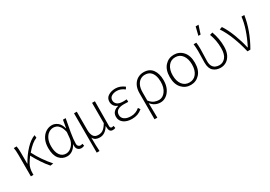

<svg xmlns="http://www.w3.org/2000/svg" viewBox="24 -1745 4143 2946"><g transform="rotate(-30 2095.0 -272.5)"><path d="M438 5Q389 -50 336 -129.5Q283 -209 244 -284Q210 -239 178 -185Q141 -122 141 -31V-3H95V-380Q95 -464 85 -510H135Q144 -467 144 -395V-199H147Q212 -316 296 -405Q380 -494 460 -522L465 -474Q376 -440 275 -319Q360 -153 491 -3Z M985 11Q949 11 925.5 -12Q902 -35 902 -80Q902 -91 904 -103H901Q836 11 734 11Q650 11 596 -53Q542 -117 542 -244Q542 -332 573 -394.5Q604 -457 654.5 -490Q705 -523 764 -523Q813 -523 860.5 -488Q908 -453 929 -372H932L956 -510H1004Q982 -399 962 -281.5Q942 -164 942 -88Q942 -63 957 -48Q972 -33 993 -33Q1009 -33 1029 -41L1038 -2Q1013 11 985 11ZM740 -34Q799 -34 848 -87Q897 -140 904 -217L913 -317Q897 -386 872 -421Q847 -456 818.5 -467.5Q790 -479 765 -479Q721 -479 681.5 -452Q642 -425 618 -372.5Q594 -320 594 -244Q594 -147 632.5 -90.5Q671 -34 740 -34Z M1202 187H1152V-510H1201V-190Q1201 -116 1226.5 -75.5Q1252 -35 1312 -35Q1337 -35 1363 -42.5Q1389 -50 1415.5 -75Q1442 -100 1472 -150V-510H1522L1519 -71Q1519 -33 1551 -33Q1562 -33 1581 -39L1588 1Q1572 11 1542 11Q1505 11 1490 -14.5Q1475 -40 1475 -96H1473Q1409 10 1313 10Q1275 10 1245.5 -3Q1216 -16 1195 -54Q1195 91 1202 187Z M1884 11Q1792 11 1737 -30.5Q1682 -72 1682 -139Q1682 -195 1714.5 -226.5Q1747 -258 1792 -268V-274Q1751 -289 1730.5 -320.5Q1710 -352 1710 -391Q1710 -456 1763 -489.5Q1816 -523 1890 -523Q1971 -523 2047 -465L2024 -429Q1959 -480 1889 -480Q1836 -480 1797.5 -457Q1759 -434 1759 -386Q1759 -345 1792 -317Q1825 -289 1901 -289Q1934 -289 1960 -291V-246Q1921 -248 1884 -248Q1736 -248 1734 -143Q1734 -92 1775.5 -62.5Q1817 -33 1889 -33Q1976 -33 2042 -91L2067 -55Q2025 -20 1982 -4.5Q1939 11 1884 11Z M2226 187H2176V-271Q2176 -355 2205.5 -411Q2235 -467 2283.5 -495Q2332 -523 2389 -523Q2492 -523 2544.5 -452.5Q2597 -382 2597 -264Q2597 -177 2567 -115.5Q2537 -54 2489.5 -21.5Q2442 11 2389 11Q2343 11 2301.5 -7.5Q2260 -26 2222 -72Q2225 66 2226 187ZM2386 -34Q2453 -34 2500 -97.5Q2547 -161 2547 -264Q2547 -325 2530.5 -374Q2514 -423 2478.5 -451Q2443 -479 2386 -479Q2344 -479 2307 -456Q2270 -433 2247 -384.5Q2224 -336 2224 -260V-116Q2267 -65 2307.5 -49.5Q2348 -34 2386 -34Z M2925 11Q2830 11 2766 -58.5Q2702 -128 2702 -255Q2702 -383 2766 -453Q2830 -523 2925 -523Q3020 -523 3083.5 -453Q3147 -383 3147 -255Q3147 -128 3083.5 -58.5Q3020 11 2925 11ZM2925 -33Q3004 -33 3049.5 -93.5Q3095 -154 3095 -255Q3095 -355 3049.5 -417Q3004 -479 2925 -479Q2846 -479 2800 -417Q2754 -355 2754 -255Q2754 -154 2800 -93.5Q2846 -33 2925 -33Z M3438 -585H3399L3435 -732H3486ZM3454 11Q3377 11 3326 -34Q3275 -79 3275 -182Q3275 -232 3277 -281Q3279 -330 3279 -380Q3279 -440 3271 -510H3319Q3326 -459 3326 -395Q3326 -344 3323 -285Q3320 -226 3320 -182Q3320 -125 3339 -92.5Q3358 -60 3389 -46.5Q3420 -33 3456 -33Q3519 -33 3563.5 -85Q3608 -137 3608 -248Q3608 -385 3561 -508L3610 -522Q3659 -388 3659 -249Q3659 -163 3631.5 -105.5Q3604 -48 3557.5 -18.5Q3511 11 3454 11Z M3984 -3H3932Q3900 -142 3849.5 -273.5Q3799 -405 3732 -506L3779 -522Q3840 -429 3888.5 -300.5Q3937 -172 3963 -53H3967Q4098 -311 4119 -510H4169Q4130 -255 3984 -3Z"/></g></svg>

Font: LXGW 975 Gothic SC 200W
Style: Regular
Weight: 200
Version: Version 2.01;February 25, 2021